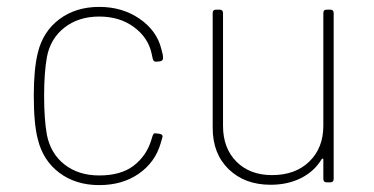

<svg xmlns="http://www.w3.org/2000/svg" viewBox="-20 -529 1084 557"><path d="M90 -124Q78 -168 78 -252Q78 -329 90 -377Q105 -438 152.5 -473.5Q200 -509 268 -509Q335 -509 385 -474.5Q435 -440 448 -387Q453 -370 453 -362V-360Q453 -353 444 -351L432 -350Q425 -350 423 -359L420 -373Q410 -420 368.5 -450.5Q327 -481 268 -481Q208 -481 167 -449Q126 -417 116 -363Q108 -318 108 -251Q108 -183 116 -138Q127 -83 167.5 -51.5Q208 -20 268 -20Q331 -20 368 -48.5Q405 -77 419 -123L422 -133Q424 -139 426 -141Q428 -143 433 -142L442 -141Q454 -139 451 -130L446 -113Q430 -58 382.5 -25Q335 8 268 8Q200 8 152.5 -27.5Q105 -63 90 -124Z M597 -158V-491Q597 -501 607 -501H617Q627 -501 627 -491V-164Q627 -99 666 -60Q705 -21 769 -21Q837 -21 877.5 -60.5Q918 -100 918 -164V-491Q918 -501 928 -501H938Q948 -501 948 -491V-10Q948 0 938 0H928Q918 0 918 -10V-66Q918 -69 916.5 -69Q915 -69 913 -67Q892 -32 853.5 -12.5Q815 7 765 7Q690 7 643.5 -38Q597 -83 597 -158Z"/></svg>

Font: Barlow GEO Thin
Style: Regular
Weight: 100
Designer: Jeremy Tribby
Foundry: Tribby Type
Version: Version 1.408